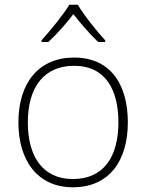

<svg xmlns="http://www.w3.org/2000/svg" viewBox="-20 -784 621 814"><path d="M310 -764H274C249 -722 193 -654 156 -613V-606H185C222 -640 262 -686 291 -724C321 -686 360 -640 396 -606H426V-613C389 -653 334 -722 310 -764ZM522 -265C522 -423 451 -540 294 -540C146 -540 58 -435 58 -265C58 -104 139 10 289 10C445 10 522 -105 522 -265ZM98 -265C98 -415 167 -505 294 -505C429 -505 482 -401 482 -265C482 -124 423 -25 289 -25C160 -25 98 -122 98 -265Z"/></svg>

Font: Noto Sans Gurmukhi UI ExtraLight
Style: Regular
Weight: 200
Designer: Jelle Bosma - Monotype Design Team
Foundry: Monotype Imaging Inc.
Version: Version 2.004